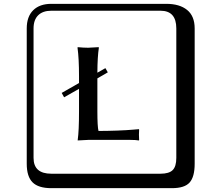

<svg xmlns="http://www.w3.org/2000/svg" viewBox="-20 -774 1140 1006"><path d="M532.2 -417 544.9 -395 490.2 -363.3V-190.9Q490.2 -109.9 496.1 -87.9Q541 -87.9 594 -89.8Q647 -91.8 677.7 -94.7L708 -97.2L709 -94.2Q708 -88.4 708 -68.8Q708 -50.8 709 -41L708 -38.1Q689.9 -41 663.1 -41H441.9L387.2 -38.1V-41Q394 -87.9 394 -190.9V-308.6L315.9 -264.2L303.2 -287.1L394 -338.9V-374Q394 -468.3 386.2 -523.9L387.2 -526.9Q417 -523.9 441.9 -523.9L497.1 -526.9L498 -523.9Q490.7 -476.6 490.2 -393.1ZM249 -717.8Q204.1 -717.8 179.9 -693.8Q155.8 -669.9 155.8 -625V53.2Q155.8 136.2 249 136.2H820.8Q865.7 136.2 884.8 117.2Q903.8 98.1 903.8 53.2V-625Q903.8 -717.8 820.8 -717.8ZM1000 84Q1000 152.8 973.4 182.4Q946.8 211.9 880.9 211.9H249Q181.2 211.9 150.6 181.4Q120.1 150.9 120.1 84V-625Q120.1 -687 154.1 -720.5Q188 -753.9 249 -753.9H851.1Q920.9 -753.9 960.4 -721.9Q1000 -689.9 1000 -625Z"/></svg>

Font: Linux Biolinum Keyboard
Style: Regular
Weight: 700
Designer: Philipp H. Poll
Foundry: Philipp H. Poll
Version: Version 0.6.1 ; ttfautohint (v0.9)